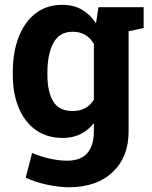

<svg xmlns="http://www.w3.org/2000/svg" viewBox="-20 -558 625 791"><path d="M263.7 213.4Q223.6 213.4 173.8 202.9Q124 192.4 85.9 173.8L112.3 72.3Q146.5 86.9 184.8 95.5Q223.1 104 256.3 104Q313.5 104 340.1 72.3Q366.7 40.5 366.7 -16.1V-50.8Q318.4 10.3 238.8 10.3Q173.8 10.3 127.9 -22.2Q82 -54.7 57.4 -113.3Q32.7 -171.9 32.7 -249.5V-259.8Q32.7 -343.3 57.1 -405.8Q81.5 -468.3 127 -503.2Q172.4 -538.1 235.8 -538.1Q283.2 -538.1 317.4 -518.3Q351.6 -498.5 375.5 -461.9L385.7 -528.3H571.8V-442.4L509.8 -429.2V-15.6Q509.8 88.9 444.1 151.1Q378.4 213.4 263.7 213.4ZM278.8 -100.6Q338.9 -100.6 366.7 -147.5V-377Q337.9 -427.2 279.3 -427.2Q224.6 -427.2 200 -380.9Q175.3 -334.5 175.3 -259.8V-249.5Q175.3 -180.2 199.2 -140.4Q223.1 -100.6 278.8 -100.6Z"/></svg>

Font: Roboto Slab
Style: Bold
Weight: 700
Designer: Google
Version: Version 2.000; ttfautohint (v1.8.1.43-b0c9)